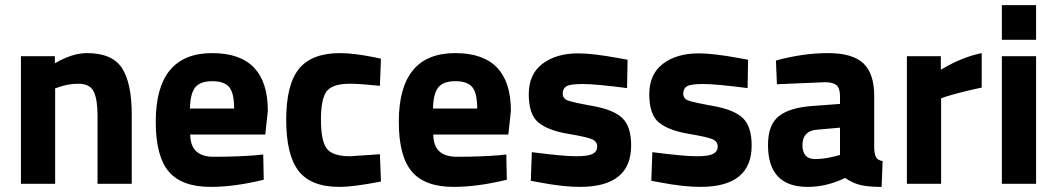

<svg xmlns="http://www.w3.org/2000/svg" viewBox="-20 -720 4140 752"><path d="M196 0H62V-500H195V-472Q263 -512 320 -512Q420 -512 458 -453Q496 -394 496 -271V0H362V-267Q362 -331 347 -361.5Q332 -392 287 -392Q246 -392 208 -378L196 -374Z M725 -193Q726 -147 749.5 -126.5Q773 -106 817 -106Q910 -106 983 -112L1011 -115L1013 -16Q898 12 805 12Q692 12 641 -48Q590 -108 590 -243Q590 -512 811 -512Q1029 -512 1029 -286L1019 -193ZM897 -295Q897 -355 878 -378.5Q859 -402 811.5 -402Q764 -402 744.5 -377.5Q725 -353 724 -295Z M1312 -512Q1364 -512 1445 -496L1472 -490L1468 -384Q1389 -392 1351 -392Q1282 -392 1259.5 -362.5Q1237 -333 1237 -251Q1237 -169 1259.5 -138.5Q1282 -108 1352 -108L1468 -116L1472 -9Q1365 12 1309 12Q1198 12 1149.5 -50.5Q1101 -113 1101 -251Q1101 -389 1151 -450.5Q1201 -512 1312 -512Z M1677 -193Q1678 -147 1701.5 -126.5Q1725 -106 1769 -106Q1862 -106 1935 -112L1963 -115L1965 -16Q1850 12 1757 12Q1644 12 1593 -48Q1542 -108 1542 -243Q1542 -512 1763 -512Q1981 -512 1981 -286L1971 -193ZM1849 -295Q1849 -355 1830 -378.5Q1811 -402 1763.5 -402Q1716 -402 1696.5 -377.5Q1677 -353 1676 -295Z M2436 -375Q2312 -391 2262.5 -391Q2213 -391 2198.5 -382Q2184 -373 2184 -353.5Q2184 -334 2203.5 -326.5Q2223 -319 2303.5 -304.5Q2384 -290 2418 -257Q2452 -224 2452 -150Q2452 12 2251 12Q2185 12 2091 -6L2059 -12L2063 -124Q2187 -108 2235.5 -108Q2284 -108 2301.5 -117.5Q2319 -127 2319 -146Q2319 -165 2300.5 -174Q2282 -183 2204.5 -196Q2127 -209 2089 -240Q2051 -271 2051 -350.5Q2051 -430 2105 -470.5Q2159 -511 2244 -511Q2303 -511 2405 -492L2438 -486Z M2908 -375Q2784 -391 2734.5 -391Q2685 -391 2670.5 -382Q2656 -373 2656 -353.5Q2656 -334 2675.5 -326.5Q2695 -319 2775.5 -304.5Q2856 -290 2890 -257Q2924 -224 2924 -150Q2924 12 2723 12Q2657 12 2563 -6L2531 -12L2535 -124Q2659 -108 2707.5 -108Q2756 -108 2773.5 -117.5Q2791 -127 2791 -146Q2791 -165 2772.5 -174Q2754 -183 2676.5 -196Q2599 -209 2561 -240Q2523 -271 2523 -350.5Q2523 -430 2577 -470.5Q2631 -511 2716 -511Q2775 -511 2877 -492L2910 -486Z M3404 -344V-136Q3406 -112 3412 -102.5Q3418 -93 3437 -89L3433 12Q3382 12 3351.5 5Q3321 -2 3290 -23Q3218 12 3143 12Q2988 12 2988 -152Q2988 -232 3031 -265.5Q3074 -299 3163 -305L3270 -313V-344Q3270 -375 3256 -386.5Q3242 -398 3211 -398L3023 -390L3019 -483Q3126 -512 3222.5 -512Q3319 -512 3361.5 -472Q3404 -432 3404 -344ZM3179 -212Q3123 -207 3123 -152Q3123 -97 3172 -97Q3210 -97 3255 -109L3270 -113V-220Z M3532 0V-500H3665V-447Q3749 -497 3825 -512V-377Q3744 -360 3686 -342L3666 -335V0Z M3904 0V-500H4038V0ZM3904 -564V-700H4038V-564Z"/></svg>

Font: Titillium Web[RUS by Daymarius]
Style: Bold
Weight: 700
Designer: Cyrillization by Daymarius
Foundry: Cyrillization by Daymarius
Version: Version 1.002 September 11, 2018